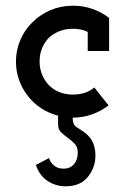

<svg xmlns="http://www.w3.org/2000/svg" viewBox="-20 -404 438 674"><path d="M315 142Q315 184 288.5 217Q262 250 210 250Q176 250 147.5 231.5Q119 213 106 175L152 151Q157 167 170 177.5Q183 188 203 188Q227 188 240 172Q253 156 253 132Q253 112 242 100.5Q231 89 218 80Q206 71 195 61Q184 51 184 34V2Q152 -6 124.5 -24Q97 -42 78 -67Q58 -92 47 -123Q36 -154 36 -188Q36 -228 51.5 -264Q67 -300 94 -326Q121 -353 157.5 -368.5Q194 -384 236 -384Q273 -384 305 -372.5Q337 -361 363 -341V-225H288V-292Q276 -298 263 -300.5Q250 -303 236 -303Q211 -303 190 -295Q169 -287 153 -273Q137 -257 128 -235.5Q119 -214 119 -188Q119 -161 129.5 -138Q140 -115 158 -99Q173 -86 193 -79Q213 -72 236 -72Q258 -72 277 -78Q296 -84 311 -97L361 -34Q335 -14 303 -2.5Q271 9 235 9Q235 34 249 42.5Q263 51 277 61Q298 77 306.5 97Q315 117 315 142Z"/></svg>

Font: Josefin Slab
Style: Bold
Weight: 700
Designer: Santiago Orozco
Foundry: Typemade
Version: Version 2.000